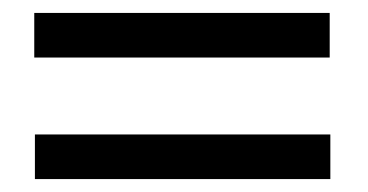

<svg xmlns="http://www.w3.org/2000/svg" viewBox="-20 -428 570 297"><path d="M33 -339H490V-408H33ZM34 -151H491V-220H34Z"/></svg>

Font: TitilliumText22L
Style: 400 wt
Weight: 400
Designer: Campivisivi
Foundry: Campivisivi
Version: 1.000